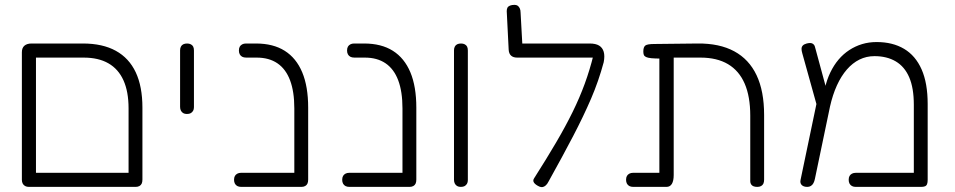

<svg xmlns="http://www.w3.org/2000/svg" viewBox="-20 -759 3928 790"><path d="M99 10Q90 10 83.5 6.5Q77 3 73.5 -3.5Q70 -10 70 -19V-544Q70 -562 80.5 -571Q91 -580 110 -580H321Q402 -580 456.5 -550Q511 -520 538.5 -461.5Q566 -403 566 -316V-20Q566 -10 563 -3.5Q560 3 553.5 6.5Q547 10 538 10Q529 10 522.5 7.5Q516 5 512.5 -0.5Q509 -6 509 -13V-313Q509 -382 488 -428.5Q467 -475 426 -498.5Q385 -522 324 -522H128V-20Q128 -10 124.5 -3.5Q121 3 115 6.5Q109 10 99 10ZM99 10 100 -48H536L537 10Z M749 -290Q740 -290 734 -293.5Q728 -297 724.5 -303.5Q721 -310 721 -319V-552Q721 -561 724.5 -567.5Q728 -574 734.5 -577Q741 -580 750 -580Q759 -580 765.5 -576.5Q772 -573 775 -567Q778 -561 778 -551V-318Q778 -309 774.5 -303Q771 -297 765 -293.5Q759 -290 749 -290Z M1220 10Q1211 10 1204.5 7.5Q1198 5 1194.5 -0.5Q1191 -6 1191 -13V-313Q1191 -382 1173.5 -428.5Q1156 -475 1121.5 -498.5Q1087 -522 1036 -522H993Q983 -522 976.5 -525.5Q970 -529 966.5 -535.5Q963 -542 963 -551Q963 -561 966.5 -567Q970 -573 976.5 -576.5Q983 -580 992 -580H1033Q1104 -580 1151.5 -550Q1199 -520 1223.5 -461.5Q1248 -403 1248 -316V-20Q1248 -10 1245 -3.5Q1242 3 1235.5 6.5Q1229 10 1220 10ZM973 10Q963 10 956.5 6.5Q950 3 946.5 -3.5Q943 -10 943 -19Q943 -29 946.5 -35Q950 -41 956.5 -44.5Q963 -48 972 -48H1221L1220 10Z M1665 10Q1656 10 1649.5 7.5Q1643 5 1639.5 -0.5Q1636 -6 1636 -13V-313Q1636 -382 1618.5 -428.5Q1601 -475 1566.5 -498.5Q1532 -522 1481 -522H1438Q1428 -522 1421.5 -525.5Q1415 -529 1411.5 -535.5Q1408 -542 1408 -551Q1408 -561 1411.5 -567Q1415 -573 1421.5 -576.5Q1428 -580 1437 -580H1478Q1549 -580 1596.5 -550Q1644 -520 1668.5 -461.5Q1693 -403 1693 -316V-20Q1693 -10 1690 -3.5Q1687 3 1680.5 6.5Q1674 10 1665 10ZM1418 10Q1408 10 1401.5 6.5Q1395 3 1391.5 -3.5Q1388 -10 1388 -19Q1388 -29 1391.5 -35Q1395 -41 1401.5 -44.5Q1408 -48 1417 -48H1666L1665 10Z M1876 10Q1867 10 1861 6.5Q1855 3 1851.5 -3.5Q1848 -10 1848 -19V-552Q1848 -561 1851.5 -567.5Q1855 -574 1861.5 -577Q1868 -580 1877 -580Q1886 -580 1892.5 -576.5Q1899 -573 1902 -567Q1905 -561 1905 -551V-18Q1905 -9 1901.5 -3Q1898 3 1892 6.5Q1886 10 1876 10Z M2200 9Q2184 2 2177.5 -7Q2171 -16 2178 -26Q2229 -106 2268 -172.5Q2307 -239 2336 -298Q2365 -357 2386 -414.5Q2407 -472 2422 -533L2464 -503Q2443 -425 2412 -353Q2381 -281 2338.5 -199.5Q2296 -118 2237 -12Q2232 -2 2226 3.5Q2220 9 2213.5 10.5Q2207 12 2200 9ZM2464 -503 2422 -522H2108Q2092 -522 2083 -530Q2074 -538 2073 -554L2065 -713Q2065 -722 2068 -727.5Q2071 -733 2078.5 -736Q2086 -739 2097 -739Q2105 -739 2110 -735.5Q2115 -732 2118.5 -725Q2122 -718 2122 -707L2129 -580H2406Q2431 -580 2445 -571.5Q2459 -563 2464 -546Q2469 -529 2464 -503Z M2586 10Q2576 10 2569.5 6.5Q2563 3 2559.5 -3.5Q2556 -10 2556 -19Q2556 -29 2559.5 -35Q2563 -41 2569.5 -44.5Q2576 -48 2585 -48H2693V-535L2701 -518Q2675 -518 2660 -519.5Q2645 -521 2638 -524.5Q2631 -528 2629 -533.5Q2627 -539 2627 -547Q2627 -565 2635 -571.5Q2643 -578 2673 -578L2850 -580Q2940 -581 3001 -548Q3062 -515 3093 -449.5Q3124 -384 3124 -286V-20Q3124 -10 3121 -3.5Q3118 3 3111.5 6.5Q3105 10 3096 10Q3087 10 3080.5 7.5Q3074 5 3070.5 -0.5Q3067 -6 3067 -13V-283Q3067 -362 3044 -415Q3021 -468 2975.5 -495Q2930 -522 2862 -522H2752V-39Q2752 -15 2744.5 -2.5Q2737 10 2722 10Z M3797 -331V-19Q3797 -8 3794.5 -1.5Q3792 5 3786 7.5Q3780 10 3769 10H3501Q3492 10 3485.5 6.5Q3479 3 3475.5 -3.5Q3472 -10 3472 -19Q3472 -29 3475.5 -35Q3479 -41 3485.5 -44.5Q3492 -48 3502 -48H3740V-328Q3740 -397 3721 -441Q3702 -485 3665.5 -506.5Q3629 -528 3578 -528Q3545 -528 3516.5 -514Q3488 -500 3464.5 -473Q3441 -446 3423.5 -407.5Q3406 -369 3395 -320L3333 -23Q3331 -13 3327 -5.5Q3323 2 3316.5 6Q3310 10 3302 10Q3286 10 3278.5 2Q3271 -6 3274 -19L3353 -397L3374 -395Q3382 -431 3396.5 -461Q3411 -491 3430.5 -514Q3450 -537 3474.5 -553Q3499 -569 3527 -577.5Q3555 -586 3587 -586Q3653 -586 3700 -558Q3747 -530 3772 -473.5Q3797 -417 3797 -331ZM3342 -321 3281 -540Q3278 -550 3278 -558Q3278 -566 3283 -571.5Q3288 -577 3299 -580Q3315 -584 3322.5 -580Q3330 -576 3332.5 -568.5Q3335 -561 3336 -556L3384 -379Z"/></svg>

Font: Fredoka Light Light
Style: Regular
Weight: 300
Version: Version 2.001